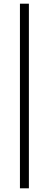

<svg xmlns="http://www.w3.org/2000/svg" viewBox="-20 -766 264 1040"><path d="M136.5 254H88V-746H136.5Z"/></svg>

Font: Acari Sans Neue
Style: Regular
Weight: 400
Designer: Alfredo Marco Pradil (font), Cristiano Sobral (main changes)
Foundry: Hanken Design Co. (font), Cristiano Sobral (main changes)
Version: Version 2.459;March 19, 2022;FontCreator 14.0.0.2808 64-bit;